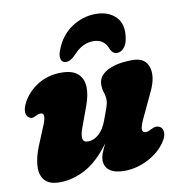

<svg xmlns="http://www.w3.org/2000/svg" viewBox="-82 -801 831 891"><g transform="rotate(-10 333.0 -356.0)"><path d="M632 -156Q644.5 -147.5 644.8 -128.5Q645 -109.5 630 -87Q599.5 -41 545 -13Q490.5 15 433 15Q389 15 365 -2Q341 -19 341 -51Q341 -67.5 348.8 -86.5Q356.5 -105.5 367 -126.5Q309.5 -48.5 249.5 -16.8Q189.5 15 128.5 15Q79 15 57.8 -10Q36.5 -35 39 -77Q41.5 -119 62 -169L100 -261Q122 -315 95 -315Q85.5 -315 70 -307Q51 -296 36 -309Q26 -317.5 25.8 -335.5Q25.5 -353.5 39 -379Q65 -426.5 113 -455.8Q161 -485 221.5 -485Q275 -485 300 -462.2Q325 -439.5 326.8 -401Q328.5 -362.5 311 -315L273 -211Q263.5 -184 265.8 -166.5Q268 -149 291 -149Q318.5 -149 342.5 -171Q366.5 -193 381 -234Q394.5 -270 401.2 -289.2Q408 -308.5 408 -324Q408 -342 402 -359.2Q396 -376.5 396 -398Q396 -438 439.5 -461.5Q483 -485 560 -485Q617 -485 632.5 -439.5Q648 -394 617 -328L561 -209Q544 -172.5 545.5 -158.8Q547 -145 562.5 -145Q569 -145 575.2 -147.8Q581.5 -150.5 591 -155Q604.5 -162 614.8 -161.5Q625 -161 632 -156ZM394 -603Q344 -603 302.5 -558.5Q277 -530 255 -530Q236.5 -530 231 -545.5Q225.5 -561 234.5 -585.5Q259 -654 312.5 -689.8Q366 -725.5 427 -725.5Q487.5 -725.5 522.2 -689.8Q557 -654 544.5 -585.5Q540 -561 526.5 -545.5Q513 -530 494 -530Q472 -530 461.5 -558.5Q444 -603 394 -603Z"/></g></svg>

Font: Fraunces 9pt S100 Black
Style: Italic
Weight: 900
Italic angle: -16°
Version: Version 1.000; ttfautohint (v1.8.3)